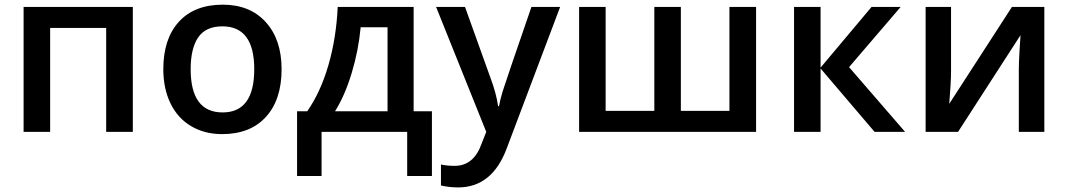

<svg xmlns="http://www.w3.org/2000/svg" viewBox="-20 -570 4616 830"><path d="M554.2 -540V0H439V-449.2H196.8V0H82V-540Z M1197.3 -271Q1197.3 -138.7 1129.4 -64.5Q1061.5 9.8 940.4 9.8Q864.7 9.8 806.6 -24.4Q748.5 -58.6 717.3 -122.6Q686 -186.5 686 -271Q686 -402.3 753.4 -476.1Q820.8 -549.8 943.4 -549.8Q1060.5 -549.8 1128.9 -474.4Q1197.3 -398.9 1197.3 -271ZM804.2 -271Q804.2 -84 942.4 -84Q1079.1 -84 1079.1 -271Q1079.1 -456.1 941.4 -456.1Q869.1 -456.1 836.7 -408.2Q804.2 -360.4 804.2 -271Z M1847.2 190.9H1740.2V0H1370.1V190.9H1264.2V-88.9H1308.1Q1365.7 -171.4 1399.7 -288.3Q1433.6 -405.3 1439.9 -540H1768.1V-88.9H1847.2ZM1655.3 -88.9V-452.1H1539.1Q1529.8 -351.6 1500.2 -253.9Q1470.7 -156.2 1428.2 -88.9Z M1865.2 -540H1990.2L2100.1 -233.9Q2125 -168.5 2133.3 -110.8H2137.2Q2141.6 -137.7 2153.3 -176Q2165 -214.4 2277.3 -540H2401.4L2170.4 71.8Q2107.4 240.2 1960.4 240.2Q1922.4 240.2 1886.2 231.9V141.1Q1912.1 147 1945.3 147Q2028.3 147 2062 50.8L2082 0Z M3248.5 0H2483.4V-540H2598.1V-90.8H2808.6V-540H2923.3V-90.8H3133.3V-540H3248.5Z M3747.6 -540H3873.5L3650.4 -279.8L3892.6 0H3760.7L3527.3 -273.9V0H3412.6V-540H3527.3V-277.8Z M4091.3 -540V-263.2Q4091.3 -214.8 4083.5 -121.1L4354.5 -540H4494.6V0H4384.3V-272Q4384.3 -294.4 4387 -344.7Q4389.6 -395 4391.6 -418L4121.6 0H3981.4V-540Z"/></svg>

Font: JBL Sans
Style: Semibold
Weight: 600
Version: Version 1.10